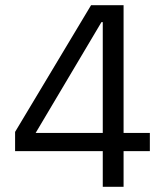

<svg xmlns="http://www.w3.org/2000/svg" viewBox="-20 -718 640 738"><path d="M455 0H375V-137H38V-211L330 -698H455V-207H556V-137H455ZM370 -633 117 -207H375V-633Z"/></svg>

Font: Aneliza
Style: Regular
Weight: 400
Designer: Mike Abbink, Paul van der Laan, Pieter van Rosmalen
Foundry: Bold Monday
Version: Version 3.0